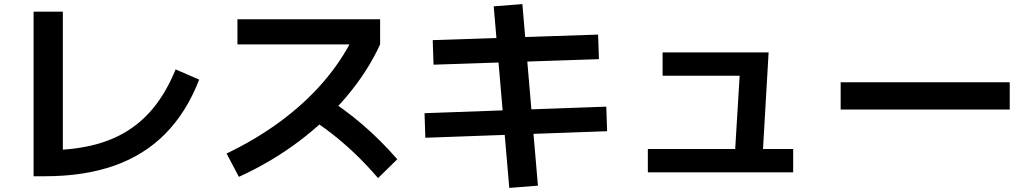

<svg xmlns="http://www.w3.org/2000/svg" viewBox="-20 -829 5040 938"><path d="M144 32V-772H287V2L204 -95Q327 -95 426 -118Q525 -141 602.5 -189.5Q680 -238 738 -312.5Q796 -387 838 -490L953 -440Q892 -282 789 -177Q686 -72 539 -20Q392 32 201 32Z M1087 -79Q1231 -148 1349.5 -235.5Q1468 -323 1557.5 -426Q1647 -529 1704 -644L1744 -612H1140V-735H1837V-612Q1777 -481 1675 -359.5Q1573 -238 1439 -137.5Q1305 -37 1147 35ZM1827 41Q1770 -25 1714.5 -78Q1659 -131 1600 -177Q1541 -223 1473 -264L1561 -360Q1660 -298 1748.5 -222.5Q1837 -147 1921 -51Z M2468 89 2392 -798 2532 -809 2608 78ZM2058 -156 2054 -276 2942 -308 2946 -188ZM2098 -513 2094 -633 2902 -660 2906 -540Z M3568 -40 3596 -500 3633 -459H3217V-573H3735L3704 -39ZM3145 13V-101H3855V13Z M4087 -294V-427H4913V-294Z"/></svg>

Font: M PLUS 1
Style: Bold
Weight: 700
Designer: Coji Morishita
Foundry: UNDERFOREST DESIGN
Version: Version 1.001